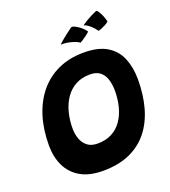

<svg xmlns="http://www.w3.org/2000/svg" viewBox="-157 -978 991 1117"><g transform="rotate(-20 338.5 -419.0)"><path d="M289 25.5Q204 25.5 149.5 -6.5Q95 -38.5 68.5 -94Q42 -149.5 42 -220.5Q42 -318.5 67 -399Q92 -479.5 140.2 -538Q188.5 -596.5 258 -628.2Q327.5 -660 416.5 -660Q507 -660 560.2 -627Q613.5 -594 637 -536.5Q660.5 -479 660.5 -405.5Q660.5 -308.5 637.8 -229.2Q615 -150 569.2 -93Q523.5 -36 453.5 -5.2Q383.5 25.5 289 25.5ZM313 -134.5Q363 -134.5 400.5 -153.8Q438 -173 462.5 -207.8Q487 -242.5 499.5 -289Q512 -335.5 512 -390Q512 -424.5 503 -456.2Q494 -488 471.2 -508Q448.5 -528 406.5 -528Q356.5 -528 318.8 -507.8Q281 -487.5 255.8 -451.5Q230.5 -415.5 217.8 -368Q205 -320.5 205 -266Q205 -232.5 215.5 -202.5Q226 -172.5 249.8 -153.5Q273.5 -134.5 313 -134.5ZM399.5 -823.5Q404.5 -825.5 414.8 -821.5Q425 -817.5 437.8 -809.2Q450.5 -801 462.8 -789.8Q475 -778.5 483 -766.5Q477.5 -759.5 463.8 -749.2Q450 -739 437.2 -730.5Q424.5 -722 420 -720Q410.5 -727 397 -732.5Q383.5 -738 367.5 -742Q351.5 -746 335.8 -747.8Q320 -749.5 307.5 -748.5Q310.5 -753 324 -764.8Q337.5 -776.5 357.5 -792.2Q377.5 -808 399.5 -823.5ZM568.5 -863Q572 -863 577.2 -856.2Q582.5 -849.5 588.5 -838.5Q594.5 -827.5 599.8 -813.2Q605 -799 609 -782.5Q598.5 -773 584.2 -765.8Q570 -758.5 558.2 -754Q546.5 -749.5 542 -749Q535 -759 526.8 -768.2Q518.5 -777.5 509.5 -785.5Q500.5 -793.5 491 -799.5Q481.5 -805.5 471 -809Q477.5 -814.5 504.2 -831Q531 -847.5 568.5 -863Z"/></g></svg>

Font: Grandstander Thin
Style: Bold Italic
Weight: 700
Italic angle: -15°
Version: Version 1.200